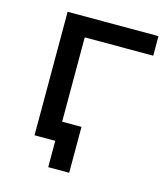

<svg xmlns="http://www.w3.org/2000/svg" viewBox="-99 -607 687 796"><g transform="rotate(15 244.0 -208.5)"><path d="M483 -446V-530H93V0H182V113H272V-84H189V-446Z"/></g></svg>

Font: AWKNG-Font Medium
Style: Regular
Weight: 500
Designer: Awakening Church
Foundry: Awakening Church
Version: Version 1.700;PS 001.700;hotconv 1.0.88;makeotf.lib2.5.64775